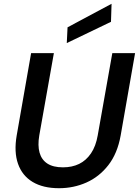

<svg xmlns="http://www.w3.org/2000/svg" viewBox="-20 -980 732 1012"><path d="M291 12Q207 12 152 -21Q97 -54 75 -116.5Q53 -179 68 -266L144 -700H264L187 -266Q178 -213 188.5 -175.5Q199 -138 229.5 -118Q260 -98 312 -98Q360 -98 397 -116Q434 -134 459.5 -171.5Q485 -209 495 -266L572 -700H692L616 -266Q599 -171 551 -109.5Q503 -48 435.5 -18Q368 12 291 12ZM332 -753 336 -836 568 -960 565 -865Z"/></svg>

Font: DM Sans 18pt SemiBold
Style: Italic
Weight: 600
Italic angle: -10°
Designer: Colophon Foundry, Jonny Pinhorn
Foundry: Colophon Foundry
Version: Version 4.004;gftools[0.9.30]